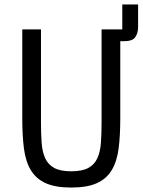

<svg xmlns="http://www.w3.org/2000/svg" viewBox="-20 -830 640 862"><path d="M164 -698V-279Q164 -228 167 -188Q170 -148 183 -119.5Q196 -91 223.5 -76Q251 -61 300 -61Q349 -61 376.5 -76Q404 -91 417 -119.5Q430 -148 433 -188Q436 -228 436 -279V-698H529V-810H600V-708Q600 -682 587.5 -663.5Q575 -645 537 -645H520V-299Q520 -221 512.5 -163Q505 -105 481.5 -66Q458 -27 414.5 -7.5Q371 12 300 12Q229 12 185.5 -7.5Q142 -27 118.5 -66Q95 -105 87.5 -163Q80 -221 80 -299V-698Z"/></svg>

Font: IBM Plex Mono
Style: Regular
Weight: 400
Monospace: yes
Designer: Mike Abbink, Paul van der Laan, Pieter van Rosmalen
Foundry: Bold Monday
Version: Version 2.3